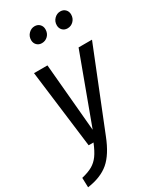

<svg xmlns="http://www.w3.org/2000/svg" viewBox="-256 -840 937 1127"><g transform="rotate(-30 212.5 -276.0)"><path d="M227 5Q187 107 133 153Q79 199 -13 212L-15 147Q31 136 58.5 120Q86 104 106 76.5Q126 49 146 0H113L47 -527H138L179 -67L349 -527H440ZM129 -703Q129 -729 146.5 -746.5Q164 -764 187 -764Q208 -764 221 -750.5Q234 -737 234 -717Q234 -690 217 -673Q200 -656 176 -656Q155 -656 142 -669.5Q129 -683 129 -703ZM303 -703Q303 -729 320.5 -746.5Q338 -764 361 -764Q382 -764 395 -750.5Q408 -737 408 -717Q408 -691 391 -673.5Q374 -656 350 -656Q329 -656 316 -669.5Q303 -683 303 -703Z"/></g></svg>

Font: Fira Sans Extra Condensed
Style: Italic
Weight: 400
Width: 3
Italic angle: -8°
Designer: Carrois Corporate & Edenspiekermann AG
Foundry: Carrois Corporate GbR & Edenspiekermann AG
Version: Version 4.203